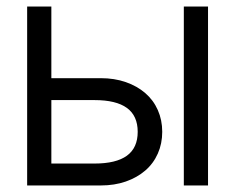

<svg xmlns="http://www.w3.org/2000/svg" viewBox="-20 -567 719 587"><path d="M137 -67V-261H269Q335 -261 368 -237Q401 -213 401 -164Q401 -115 368 -91Q335 -67 269 -67ZM63 0H288Q330 0 364.5 -12Q399 -24 424 -45.5Q449 -67 462.5 -97.5Q476 -128 476 -164Q476 -200 462.5 -230.5Q449 -261 424 -282.5Q399 -304 364.5 -316Q330 -328 288 -328H137V-547H63ZM542 0H616V-547H542Z"/></svg>

Font: Involve
Style: Regular
Weight: 400
Designer: Stefan Peev
Foundry: Context Ltd.
Version: Version 1.001